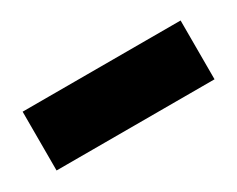

<svg xmlns="http://www.w3.org/2000/svg" viewBox="-33 -26 346 280"><g transform="rotate(-30 139.5 113.5)"><path d="M7 64V163H273V64Z"/></g></svg>

Font: 寒蝉无机体 CompactMedium
Style: Regular
Weight: 500
Width: 3
Designer: ChillTanhei {Warren2060}; 
Source Han Sans {Ryoko NISHIZUKA 西塚涼子 (kana, bopomofo & ideographs); Paul D. Hunt (Latin, Gre
Foundry: ChillType&Adobe
Version: Version 1.000;Glyphs 3.1.1 (3135)